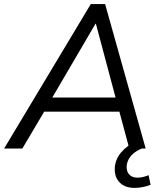

<svg xmlns="http://www.w3.org/2000/svg" viewBox="-39 -725 788 937"><path d="M-19 0 404 -705H474L672 0H592L539 -197L571 -180H145L186 -196L70 0ZM427 -609 208 -235 186 -249H552L529 -234L429 -609ZM618 192Q572 192 546.5 167Q521 142 521 102Q521 56 551.5 19.5Q582 -17 628 -36L653 0Q628 10 611.5 24.5Q595 39 587 56Q579 73 579 91Q579 114 593 128Q607 142 632 142Q645 142 658 139Q671 136 686 130L696 177Q680 183 660 187.5Q640 192 618 192Z"/></svg>

Font: Nunito Sans 12pt
Style: Italic
Weight: 400
Italic angle: -9°
Designer: Vernon Adams
Foundry: Vernon Adams
Version: Version 3.101;gftools[0.9.27]